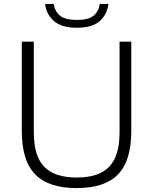

<svg xmlns="http://www.w3.org/2000/svg" viewBox="-20 -953 783 982"><path d="M372.5 9Q228 9 159.8 -61.2Q91.5 -131.5 91.5 -282.5V-740H153V-275.5Q153 -155 206.2 -100Q259.5 -45 372.5 -45Q485 -45 538.2 -100Q591.5 -155 591.5 -275.5V-740H651.5V-282.5Q651.5 -131.5 583.8 -61.2Q516 9 372.5 9ZM373.5 -811Q295 -811 255.8 -845.5Q216.5 -880 210.5 -933H254.5Q260.5 -894.5 287 -872.8Q313.5 -851 373.5 -851Q433 -851 458.8 -872.8Q484.5 -894.5 490.5 -933H534.5Q528.5 -879.5 490 -845.2Q451.5 -811 373.5 -811Z"/></svg>

Font: Encode Sans SemiExpanded SemiExpanded Light
Style: Regular
Weight: 300
Width: 6
Designer: Multiple Designers
Foundry: Impallari Type
Version: Version 3.000; ttfautohint (v1.8.3) -l 8 -r 50 -G 200 -x 14 